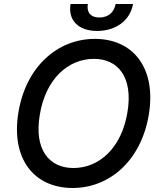

<svg xmlns="http://www.w3.org/2000/svg" viewBox="-20 -932 808 962"><path d="M725.5 -356.5C764.6 -592.7 646 -737.2 455.3 -737.2C269.2 -737.2 110.8 -599.4 72.4 -370C33.4 -134.2 152 9.9 344.1 9.9C529.1 9.9 686.8 -127.1 725.5 -356.5ZM179.3 -356.5C208.5 -536.9 321.7 -637.1 450.6 -637.1C572.4 -637.1 647.7 -544 618.6 -370C589.1 -189.6 476.6 -90.2 347.7 -90.2C226.2 -90.2 149.9 -182.5 179.3 -356.5ZM333.5 -911.9C320 -832 371.1 -777 466.6 -777C563.2 -777 633.2 -832 646.3 -911.9H559.3C552.9 -876.1 528.1 -844.5 478.3 -844.5C427.9 -844.5 414.1 -876.4 420.1 -911.9Z"/></svg>

Font: Margiela Sans Medium
Style: Italic
Weight: 500
Italic angle: -9.39999°
Designer: Stefan Endress, Andreas Faust
Version: Version 1.100;FEAKit 1.0